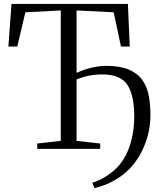

<svg xmlns="http://www.w3.org/2000/svg" viewBox="-20 -763 820 984"><path d="M464.5 201 453 173.5Q470.5 169 495.5 156.8Q520.5 144.5 546.5 125Q572.5 105.5 593.5 80.5Q617.5 51 634 12.8Q650.5 -25.5 659.2 -71Q668 -116.5 668 -167Q668 -275 632.8 -328.2Q597.5 -381.5 505 -381.5Q469 -381.5 437.8 -375.5Q406.5 -369.5 372.5 -356V-41L493.5 -27.5V0H171V-27.5L291.5 -41V-709.5L110 -700L68.5 -524.5H23L39 -743H635.5L645 -524.5H600L562.5 -700L372.5 -709.5V-389.5Q397 -401.5 424 -409.5Q451 -417.5 476.5 -421.5Q502 -425.5 522 -425.5Q595 -425.5 640 -406.5Q685 -387.5 709.2 -353.2Q733.5 -319 742.2 -273.5Q751 -228 751 -175Q751 -114 735.5 -60.8Q720 -7.5 694.5 35.2Q669 78 638.5 107.5Q608 136.5 577.5 155Q547 173.5 518.5 184.2Q490 195 464.5 201Z"/></svg>

Font: Merriweather 96pt Light
Style: Regular
Weight: 300
Version: Version 2.100